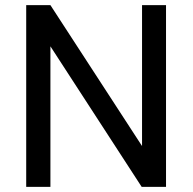

<svg xmlns="http://www.w3.org/2000/svg" viewBox="-20 -731 753 751"><path d="M629.4 0H534.2L177.2 -549.8V0H82.5V-710.9H177.2L535.6 -159.7V-710.9H629.4Z"/></svg>

Font: Heebo
Style: Regular
Weight: 400
Designer: Oded Ezer
Foundry: Ezer Type House
Version: Version 3.100